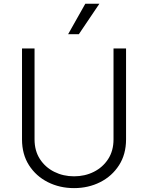

<svg xmlns="http://www.w3.org/2000/svg" viewBox="-20 -984 784 1017"><path d="M581.3 -727.3H647.7V-245.7Q647.7 -166.5 610.4 -108.7Q573.2 -50.8 510.7 -19.2Q448.2 12.4 372.2 12.4Q296.2 12.4 233.5 -19.2Q170.8 -50.8 133.7 -108.7Q96.6 -166.5 96.6 -245.7V-727.3H163V-245.7Q163 -185.4 191.4 -141.5Q219.8 -97.7 267.4 -73.9Q315 -50.1 372.2 -50.1Q429.7 -50.1 477.1 -73.9Q524.5 -97.7 552.9 -141.5Q581.3 -185.4 581.3 -245.7ZM340.9 -802.9 431.8 -964.1H506.4L397.7 -802.9Z"/></svg>

Font: Inter UI Light
Style: Regular
Weight: 300
Designer: Rasmus Andersson
Foundry: rsms
Version: 3.2;8d6f07862